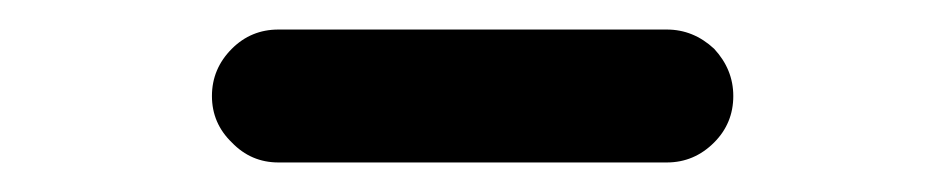

<svg xmlns="http://www.w3.org/2000/svg" viewBox="-20 -720 640 130"><path d="M431.5 -610H168.5Q150 -610 137 -623.5Q123.5 -636.5 123.5 -655Q123.5 -673.5 137 -687Q150 -700 168.5 -700H431.5Q449.5 -700 463.5 -687Q476.5 -673 476.5 -655Q476.5 -636.5 463.5 -623.5Q450 -610 431.5 -610Z"/></svg>

Font: Maple Mono SC NF
Style: Regular
Weight: 400
Designer: subframe7536
Version: Version 4.2; ttfautohint (v1.8.4.7-5d5b-dirty);Nerd Fonts 6.